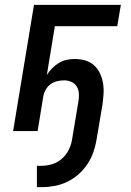

<svg xmlns="http://www.w3.org/2000/svg" viewBox="-20 -540 540 791"><path d="M152 231H132V143H152Q174 143 196 136Q218 129 235.5 113.5Q253 98 263.5 76.5Q274 55 277 34L303 -122Q306 -138 305 -154Q304 -170 296.5 -183Q289 -196 274.5 -202.5Q260 -209 244 -209Q230 -209 215 -205.5Q200 -202 187.5 -192.5Q175 -183 167.5 -169Q160 -155 158 -141L135 0H34L120 -520H478L463 -432H206L173 -231Q182 -246 195 -259Q208 -272 223 -281Q238 -290 254.5 -293.5Q271 -297 287 -297Q310 -297 331 -291Q352 -285 367.5 -271Q383 -257 392 -237.5Q401 -218 404.5 -196.5Q408 -175 406.5 -152.5Q405 -130 402 -108L378 34Q374 60 365 86Q356 112 340.5 135.5Q325 159 303.5 178Q282 197 257 209Q232 221 205 226Q178 231 152 231Z"/></svg>

Font: Iosevka Term Curly Semibold
Style: Italic
Weight: 600
Italic angle: -9°
Designer: Belleve Invis
Foundry: Belleve Invis
Version: Version 32.3.0